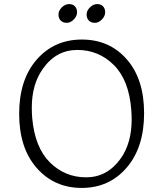

<svg xmlns="http://www.w3.org/2000/svg" viewBox="-20 -914 801 942"><path d="M572 -136Q626 -212 626 -328Q626 -350 624 -375Q613 -521 538.5 -595Q464 -669 359.5 -669Q255 -669 190 -576Q136 -500 136 -386Q136 -361 138 -335Q151 -190 225 -117Q299 -44 402.5 -44Q506 -44 572 -136ZM381.5 -720Q517 -720 602 -623Q687 -526 687 -358.5Q687 -191 601.5 -91.5Q516 8 381 8Q246 8 160 -90Q74 -188 74 -355.5Q74 -523 160 -621.5Q246 -720 381.5 -720ZM456.5 -894Q475 -894 485.5 -883Q496 -872 496 -853.5Q496 -835 480 -818.5Q464 -802 445.5 -802Q427 -802 416 -813Q405 -824 405 -843Q405 -862 421.5 -878Q438 -894 456.5 -894ZM318.5 -894Q337 -894 347.5 -883Q358 -872 358 -853.5Q358 -835 342 -818.5Q326 -802 307.5 -802Q289 -802 278 -813Q267 -824 267 -843Q267 -862 283.5 -878Q300 -894 318.5 -894Z"/></svg>

Font: Laila Light
Style: Regular
Weight: 300
Designer: Hitesh Malaviya
Foundry: Indian Type Foundry
Version: Version 1.302;PS 1.0;hotconv 1.0.78;makeotf.lib2.5.61930; tt